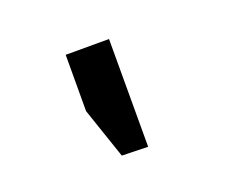

<svg xmlns="http://www.w3.org/2000/svg" viewBox="-64 -998 748 636"><g transform="rotate(30 310.0 -680.5)"><path d="M495.5 -592.8 434.5 -523.8 258.3 -592.2 106.6 -720 204.7 -837.1Z"/></g></svg>

Font: Monaspace Krypton Var ExLight
Style: Regular
Weight: 200
Designer: Riley Cran and the Lettermatic Team
Version: Version 1.200 (Monaspace Krypton Var)